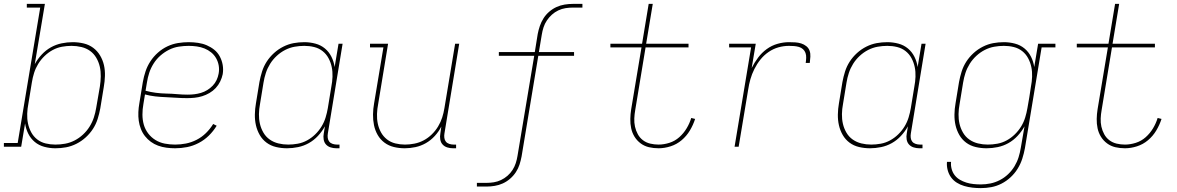

<svg xmlns="http://www.w3.org/2000/svg" viewBox="-38 -755 6058 988"><path d="M247 8Q218 8 190 0.5Q162 -7 141 -24.5Q120 -42 107.5 -67Q95 -92 91 -120L71 0H-18V-19H53L169 -716H100V-735H193L141 -425Q156 -452 177 -474.5Q198 -497 224 -511.5Q250 -526 279 -532Q308 -538 336 -538Q365 -538 392.5 -531.5Q420 -525 441.5 -509Q463 -493 477 -469.5Q491 -446 497 -419.5Q503 -393 502 -364Q501 -335 496 -307L478 -197Q473 -170 464.5 -143Q456 -116 440.5 -92Q425 -68 403 -48Q381 -28 355 -15Q329 -2 302 3Q275 8 247 8ZM247 -11Q272 -11 297 -15.5Q322 -20 345.5 -32Q369 -44 389 -62.5Q409 -81 423 -103.5Q437 -126 445 -150.5Q453 -175 457 -200L476 -310Q480 -336 480.5 -362Q481 -388 475.5 -412Q470 -436 457.5 -457.5Q445 -479 425.5 -493Q406 -507 381 -513Q356 -519 330 -519Q306 -519 281 -514.5Q256 -510 233 -497.5Q210 -485 191 -466.5Q172 -448 158.5 -426Q145 -404 137.5 -380Q130 -356 126 -331L108 -221Q103 -196 102 -170Q101 -144 106 -120Q111 -96 122.5 -74.5Q134 -53 153 -38Q172 -23 196.5 -17Q221 -11 247 -11Z M863 8Q841 8 818.5 5Q796 2 775.5 -5.5Q755 -13 738 -25.5Q721 -38 708 -54.5Q695 -71 687 -91.5Q679 -112 676 -133.5Q673 -155 674 -178Q675 -201 679 -223L697 -333Q702 -361 711 -388Q720 -415 736 -439.5Q752 -464 774.5 -484Q797 -504 823.5 -516.5Q850 -529 878 -533.5Q906 -538 933 -538Q957 -538 981 -534.5Q1005 -531 1026 -522Q1047 -513 1064.5 -499Q1082 -485 1093 -464.5Q1104 -444 1108 -420.5Q1112 -397 1108 -373Q1104 -354 1095 -335.5Q1086 -317 1072 -302Q1058 -287 1040 -276.5Q1022 -266 1002.5 -260Q983 -254 963.5 -252Q944 -250 925 -250Q897 -250 869.5 -252Q842 -254 814.5 -255Q787 -256 760.5 -259Q734 -262 708 -269L700 -220Q695 -193 695 -165.5Q695 -138 702 -113.5Q709 -89 724.5 -68.5Q740 -48 762 -34.5Q784 -21 810 -16Q836 -11 863 -11Q891 -11 919 -16.5Q947 -22 973.5 -35.5Q1000 -49 1021.5 -70Q1043 -91 1059 -117L1077 -108Q1060 -80 1036.5 -57Q1013 -34 984 -19Q955 -4 924.5 2Q894 8 863 8ZM928 -268Q945 -268 962 -270Q979 -272 996 -277Q1013 -282 1028.5 -291.5Q1044 -301 1056.5 -314Q1069 -327 1076.5 -343Q1084 -359 1087 -376Q1091 -397 1087.5 -417.5Q1084 -438 1074 -455.5Q1064 -473 1048.5 -485.5Q1033 -498 1014.5 -505.5Q996 -513 975 -516Q954 -519 933 -519Q908 -519 882 -515Q856 -511 832 -499Q808 -487 787.5 -469Q767 -451 752.5 -428Q738 -405 730 -380.5Q722 -356 718 -330L711 -288Q737 -281 764 -277.5Q791 -274 818.5 -273.5Q846 -273 873.5 -270.5Q901 -268 928 -268Z M1439 8Q1410 8 1382.5 1.5Q1355 -5 1333.5 -21Q1312 -37 1298.5 -60.5Q1285 -84 1279 -110.5Q1273 -137 1273.5 -166Q1274 -195 1279 -223L1297 -333Q1302 -360 1310.5 -387Q1319 -414 1334.5 -438Q1350 -462 1372 -482Q1394 -502 1420 -515Q1446 -528 1473 -533Q1500 -538 1528 -538Q1557 -538 1585 -530.5Q1613 -523 1634 -505.5Q1655 -488 1667.5 -463Q1680 -438 1684 -410L1704 -530H1725L1649 -68Q1647 -57 1648.5 -45.5Q1650 -34 1656.5 -26Q1663 -18 1674 -14.5Q1685 -11 1696 -11H1709V8H1693Q1678 8 1663.5 3.5Q1649 -1 1639.5 -11.5Q1630 -22 1627.5 -37.5Q1625 -53 1628 -68L1634 -105Q1619 -78 1598 -55.5Q1577 -33 1551 -18.5Q1525 -4 1496 2Q1467 8 1439 8ZM1445 -11Q1469 -11 1494 -15.5Q1519 -20 1542 -32.5Q1565 -45 1584 -63.5Q1603 -82 1616.5 -104Q1630 -126 1637.5 -150.5Q1645 -175 1649 -199L1667 -309Q1672 -334 1673 -360Q1674 -386 1669 -410Q1664 -434 1652.5 -455.5Q1641 -477 1622 -492Q1603 -507 1578.5 -513Q1554 -519 1528 -519Q1503 -519 1478 -514.5Q1453 -510 1429.5 -498Q1406 -486 1386 -467.5Q1366 -449 1352 -426.5Q1338 -404 1330 -379.5Q1322 -355 1318 -330L1300 -220Q1295 -194 1294.5 -168Q1294 -142 1299.5 -118Q1305 -94 1317.5 -72.5Q1330 -51 1350 -37Q1370 -23 1394.5 -17Q1419 -11 1445 -11Z M2045 8Q2016 8 1989 1.5Q1962 -5 1940.5 -21Q1919 -37 1905.5 -60.5Q1892 -84 1886.5 -111Q1881 -138 1881.5 -166.5Q1882 -195 1887 -223L1935 -511H1866V-530H1959L1908 -220Q1903 -195 1902 -169Q1901 -143 1906 -119Q1911 -95 1922.5 -74Q1934 -53 1953 -38Q1972 -23 1996.5 -17Q2021 -11 2046 -11Q2070 -11 2095 -16Q2120 -21 2142.5 -33Q2165 -45 2184 -63.5Q2203 -82 2216.5 -104.5Q2230 -127 2237.5 -150.5Q2245 -174 2249 -199L2304 -530H2325L2249 -68Q2247 -57 2248.5 -45.5Q2250 -34 2256.5 -26Q2263 -18 2274 -14.5Q2285 -11 2296 -11H2309V8H2293Q2278 8 2263.5 3.5Q2249 -1 2239.5 -11.5Q2230 -22 2227.5 -37.5Q2225 -53 2228 -68L2233 -104Q2220 -78 2199.5 -55.5Q2179 -33 2153.5 -18.5Q2128 -4 2100 2Q2072 8 2045 8Z M2416 205V186H2466Q2484 186 2503 183Q2522 180 2540 171.5Q2558 163 2573.5 149.5Q2589 136 2599.5 119.5Q2610 103 2616 84.5Q2622 66 2625 47L2711 -468H2529V-487H2714L2729 -580Q2733 -601 2740 -621.5Q2747 -642 2759 -661Q2771 -680 2788.5 -695Q2806 -710 2826 -719Q2846 -728 2867.5 -731.5Q2889 -735 2910 -735H2959V-716H2910Q2891 -716 2872 -713Q2853 -710 2835 -701.5Q2817 -693 2802 -679.5Q2787 -666 2776 -649.5Q2765 -633 2759 -614.5Q2753 -596 2750 -577L2735 -487H2916V-468H2732L2646 50Q2642 71 2635.5 91.5Q2629 112 2616.5 131Q2604 150 2586.5 165Q2569 180 2549 189Q2529 198 2507.5 201.5Q2486 205 2466 205Z M3351 8Q3325 8 3301.5 2.5Q3278 -3 3259 -17Q3240 -31 3227.5 -51Q3215 -71 3210 -94.5Q3205 -118 3205.5 -143Q3206 -168 3210 -193L3263 -511H3103V-530H3266L3300 -735H3321L3287 -530H3505V-511H3284L3231 -190Q3227 -168 3226 -146Q3225 -124 3229.5 -103.5Q3234 -83 3244 -64.5Q3254 -46 3270.5 -33.5Q3287 -21 3308 -16Q3329 -11 3351 -11Q3378 -11 3406.5 -20Q3435 -29 3457.5 -49Q3480 -69 3495.5 -95Q3511 -121 3519 -148L3539 -143Q3529 -112 3512 -83.5Q3495 -55 3469.5 -33.5Q3444 -12 3412.5 -2Q3381 8 3351 8Z M3742 0 3827 -511H3714V-530H3851L3830 -405Q3844 -433 3863 -458.5Q3882 -484 3907.5 -502.5Q3933 -521 3963 -529.5Q3993 -538 4022 -538Q4038 -538 4054 -537Q4070 -536 4084.5 -531.5Q4099 -527 4111 -517.5Q4123 -508 4128 -494Q4133 -480 4132 -463.5Q4131 -447 4129 -431H4108Q4110 -444 4110.5 -457.5Q4111 -471 4107 -482.5Q4103 -494 4094 -502Q4085 -510 4073 -513.5Q4061 -517 4048 -518Q4035 -519 4022 -519Q3995 -519 3968 -511.5Q3941 -504 3917 -487.5Q3893 -471 3875 -448.5Q3857 -426 3844 -400Q3831 -374 3823.5 -347.5Q3816 -321 3812 -294L3763 0Z M4439 8Q4410 8 4382.5 1.5Q4355 -5 4333.5 -21Q4312 -37 4298.5 -60.5Q4285 -84 4279 -110.5Q4273 -137 4273.5 -166Q4274 -195 4279 -223L4297 -333Q4302 -360 4310.5 -387Q4319 -414 4334.5 -438Q4350 -462 4372 -482Q4394 -502 4420 -515Q4446 -528 4473 -533Q4500 -538 4528 -538Q4557 -538 4585 -530.5Q4613 -523 4634 -505.5Q4655 -488 4667.5 -463Q4680 -438 4684 -410L4704 -530H4725L4649 -68Q4647 -57 4648.5 -45.5Q4650 -34 4656.5 -26Q4663 -18 4674 -14.5Q4685 -11 4696 -11H4709V8H4693Q4678 8 4663.5 3.5Q4649 -1 4639.5 -11.5Q4630 -22 4627.5 -37.5Q4625 -53 4628 -68L4634 -105Q4619 -78 4598 -55.5Q4577 -33 4551 -18.5Q4525 -4 4496 2Q4467 8 4439 8ZM4445 -11Q4469 -11 4494 -15.5Q4519 -20 4542 -32.5Q4565 -45 4584 -63.5Q4603 -82 4616.5 -104Q4630 -126 4637.5 -150.5Q4645 -175 4649 -199L4667 -309Q4672 -334 4673 -360Q4674 -386 4669 -410Q4664 -434 4652.5 -455.5Q4641 -477 4622 -492Q4603 -507 4578.5 -513Q4554 -519 4528 -519Q4503 -519 4478 -514.5Q4453 -510 4429.5 -498Q4406 -486 4386 -467.5Q4366 -449 4352 -426.5Q4338 -404 4330 -379.5Q4322 -355 4318 -330L4300 -220Q4295 -194 4294.5 -168Q4294 -142 4299.5 -118Q4305 -94 4317.5 -72.5Q4330 -51 4350 -37Q4370 -23 4394.5 -17Q4419 -11 4445 -11Z M5009 213Q4987 213 4965.5 210.5Q4944 208 4923.5 202Q4903 196 4885.5 185Q4868 174 4856 157.5Q4844 141 4838.5 120Q4833 99 4835 78H4856Q4854 96 4859 114.5Q4864 133 4875 147Q4886 161 4901.5 170Q4917 179 4934.5 184.5Q4952 190 4971 192Q4990 194 5009 194Q5034 194 5058.5 189Q5083 184 5106.5 172Q5130 160 5149.5 141.5Q5169 123 5182.5 100.5Q5196 78 5203.5 54Q5211 30 5215 5L5234 -105Q5219 -78 5198 -55.5Q5177 -33 5151 -18.5Q5125 -4 5096 2Q5067 8 5039 8Q5010 8 4982.5 1.5Q4955 -5 4933.5 -21Q4912 -37 4898.5 -60.5Q4885 -84 4879 -110.5Q4873 -137 4873.5 -166Q4874 -195 4879 -223L4897 -333Q4902 -360 4910.5 -387Q4919 -414 4934.5 -438Q4950 -462 4972 -482Q4994 -502 5020 -515Q5046 -528 5073 -533Q5100 -538 5128 -538Q5157 -538 5185 -530.5Q5213 -523 5234 -505.5Q5255 -488 5267.5 -463Q5280 -438 5284 -410L5304 -530H5393V-511H5322L5236 8Q5231 35 5222.5 61.5Q5214 88 5199 112.5Q5184 137 5162.5 157Q5141 177 5115.5 190Q5090 203 5063 208Q5036 213 5009 213ZM5045 -11Q5069 -11 5094 -15.5Q5119 -20 5142 -32.5Q5165 -45 5184 -63.5Q5203 -82 5216.5 -104Q5230 -126 5237.5 -150.5Q5245 -175 5249 -199Q5254 -226 5258.5 -253.5Q5263 -281 5267 -309Q5272 -334 5273 -360Q5274 -386 5269 -410Q5264 -434 5252.5 -455.5Q5241 -477 5222 -492Q5203 -507 5178.5 -513Q5154 -519 5128 -519Q5103 -519 5078 -514.5Q5053 -510 5029.5 -498Q5006 -486 4986 -467.5Q4966 -449 4952 -426.5Q4938 -404 4930 -379.5Q4922 -355 4918 -330L4900 -220Q4895 -194 4894.5 -168Q4894 -142 4899.5 -118Q4905 -94 4917.5 -72.5Q4930 -51 4950 -37Q4970 -23 4994.5 -17Q5019 -11 5045 -11Z M5751 8Q5725 8 5701.5 2.5Q5678 -3 5659 -17Q5640 -31 5627.5 -51Q5615 -71 5610 -94.5Q5605 -118 5605.5 -143Q5606 -168 5610 -193L5663 -511H5503V-530H5666L5700 -735H5721L5687 -530H5905V-511H5684L5631 -190Q5627 -168 5626 -146Q5625 -124 5629.5 -103.5Q5634 -83 5644 -64.5Q5654 -46 5670.5 -33.5Q5687 -21 5708 -16Q5729 -11 5751 -11Q5778 -11 5806.5 -20Q5835 -29 5857.5 -49Q5880 -69 5895.5 -95Q5911 -121 5919 -148L5939 -143Q5929 -112 5912 -83.5Q5895 -55 5869.5 -33.5Q5844 -12 5812.5 -2Q5781 8 5751 8Z"/></svg>

Font: Iosevka Curly Slab ThEx
Style: Italic
Weight: 100
Width: 7
Italic angle: -9°
Monospace: yes
Designer: Belleve Invis
Foundry: Belleve Invis
Version: Version 11.1.0; ttfautohint (v1.8.3)